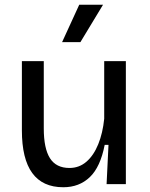

<svg xmlns="http://www.w3.org/2000/svg" viewBox="-20 -774 629 807"><path d="M246 13Q72 13 72 -226V-517H164V-234Q164 -150 190 -109Q216 -68 272 -68Q313 -68 343.5 -94.5Q374 -121 393 -168Q412 -215 418 -275V-517H509V0H428L436 -165H420Q402 -72 357.5 -29.5Q313 13 246 13ZM318 -597H241L313 -754H413Z"/></svg>

Font: Bricolage Grotesque 12pt
Style: Regular
Weight: 400
Designer: Mathieu Triay
Foundry: Atelier Triay
Version: Version 1.001; ttfautohint (v1.8.4.7-5d5b);gftools[0.9.33.de